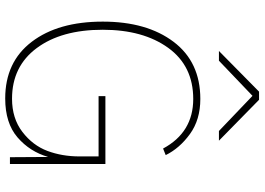

<svg xmlns="http://www.w3.org/2000/svg" viewBox="-155 -813 985 715"><g transform="rotate(90 337.5 -455.5)"><path d="M60.5 -345.7Q60.5 -509.8 135.7 -609.4Q210.9 -709 348.6 -709Q425.8 -709 479 -670.4Q532.2 -631.8 557.6 -580.1L533.2 -570.3Q472.7 -682.6 348.6 -682.6Q225.6 -682.6 158.2 -589.4Q90.8 -496.1 90.8 -345.7Q90.8 -191.4 159.2 -99.6Q227.5 -7.8 347.7 -7.8Q420.9 -7.8 471.2 -46.4Q521.5 -85 542 -139.6Q562.5 -194.3 562.5 -258.8V-330.1H337.9V-355.5H590.8V0H565.4L564.5 -142.6Q544.9 -74.2 491.7 -28.3Q438.5 17.6 346.7 17.6Q210.9 17.6 135.7 -81.1Q60.5 -179.7 60.5 -345.7ZM169.9 -778.3 321.3 -927.7H351.6L503.9 -778.3H467.8L336.9 -903.3L206.1 -778.3Z"/></g></svg>

Font: Gothic A1 Thin
Style: Regular
Weight: 250
Designer: HanYang I&C Co.,Ltd.
Foundry: HanYang I&C Co.,Ltd.
Version: Version 2.50